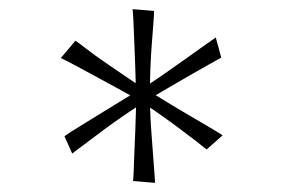

<svg xmlns="http://www.w3.org/2000/svg" viewBox="-20 -760 620 420"><path d="M432 -433Q426 -438 408 -452Q390 -466 367 -483Q344 -500 321 -516Q298 -532 282 -542Q264 -552 239.5 -565.5Q215 -579 189 -593Q163 -607 142.5 -618Q122 -629 113 -633L145 -671Q151 -667 168.5 -653.5Q186 -640 208.5 -624.5Q231 -609 253 -594Q275 -579 291 -569Q306 -561 331 -545.5Q356 -530 384 -513.5Q412 -497 435 -483.5Q458 -470 467 -464ZM138 -424 121 -462Q129 -468 151 -481.5Q173 -495 200.5 -512Q228 -529 253.5 -544.5Q279 -560 295 -569Q310 -578 333 -594Q356 -610 380 -627Q404 -644 423.5 -658Q443 -672 452 -678L464 -634Q457 -630 438 -619.5Q419 -609 394 -594.5Q369 -580 345 -566Q321 -552 304 -542Q291 -534 272 -521.5Q253 -509 232.5 -494.5Q212 -480 193 -465.5Q174 -451 159 -440Q144 -429 138 -424ZM319 -360 271 -364Q272 -371 272.5 -388Q273 -405 274 -428Q275 -451 276 -475.5Q277 -500 277.5 -522.5Q278 -545 277 -561Q277 -582 276 -609Q275 -636 274 -663Q273 -690 272 -711Q271 -732 270 -740L317 -736Q317 -728 315.5 -708.5Q314 -689 312 -663Q310 -637 309 -610.5Q308 -584 308 -562Q308 -545 308.5 -521.5Q309 -498 311 -473Q313 -448 314.5 -425.5Q316 -403 317.5 -385.5Q319 -368 319 -360Z"/></svg>

Font: Truculenta ExtraLight
Style: Regular
Weight: 250
Version: Version 1.002